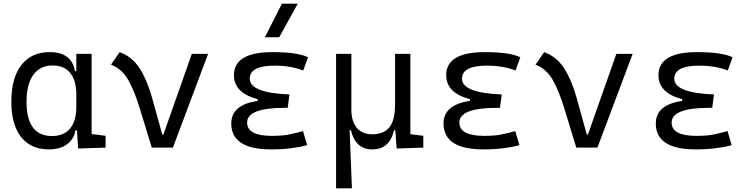

<svg xmlns="http://www.w3.org/2000/svg" viewBox="-20 -815 4142 1060"><path d="M249.5 9.8Q150.9 9.8 96.7 -58.3Q42.5 -126.5 42.5 -253.9Q42.5 -384.3 97.9 -455.8Q153.3 -527.3 253.9 -527.3Q316.4 -527.3 351.1 -500.2Q385.7 -473.1 393.6 -422.4H401.4V-517.6H485.8V-75.2L563 -65.4V0L411.1 4.9L405.3 -95.2H396Q389.2 -47.4 350.6 -18.8Q312 9.8 249.5 9.8ZM401.4 -225.1V-292.5Q401.4 -370.6 367.7 -412.1Q334 -453.6 270 -453.6Q201.2 -453.6 163.8 -401.6Q126.5 -349.6 126.5 -253.9Q126.5 -64 267.1 -64Q332.5 -64 366.9 -105.5Q401.4 -147 401.4 -225.1Z M817.9 0 753.4 -210.9Q723.6 -310.1 688.5 -372.6Q653.3 -435.1 592.8 -458L640.6 -527.3Q709.5 -502 751 -437.5Q792.5 -373 820.8 -271L876 -71.8H881.8L1039.1 -517.6H1128.9L934.6 0Z M1477.5 9.8Q1256.8 9.8 1256.8 -133.3Q1256.8 -236.8 1402.3 -257.8V-267.6Q1271.5 -301.8 1271.5 -399.9Q1271.5 -527.3 1485.4 -527.3Q1621.1 -527.3 1680.7 -499L1654.3 -425.8Q1585.9 -452.6 1496.1 -452.6Q1358.9 -452.6 1358.9 -380.4Q1358.9 -302.2 1578.1 -293.5L1568.4 -219.7H1551.8Q1344.2 -219.7 1344.2 -138.2Q1344.2 -64.9 1481.4 -64.9Q1542 -64.9 1581.8 -73.7Q1621.6 -82.5 1652.8 -91.3L1675.8 -13.7Q1637.2 -2.9 1587.4 3.4Q1537.6 9.8 1477.5 9.8ZM1442.4 -609.4 1536.6 -794.9H1624L1521.5 -609.4Z M2035.2 9.8Q1942.4 9.8 1917.5 -96.2H1910.2L1922.9 224.6H1835.4V-517.6H1919.9V-210Q1919.9 -144.5 1950.2 -109.1Q1980.5 -73.7 2035.2 -73.7Q2097.7 -73.7 2129.4 -111.8Q2161.1 -149.9 2161.1 -239.3V-517.6H2245.6V-74.2L2316.9 -65.4V0L2169.9 4.9L2162.6 -96.2H2155.3Q2131.3 9.8 2035.2 9.8Z M2649.4 9.8Q2428.7 9.8 2428.7 -133.3Q2428.7 -236.8 2574.2 -257.8V-267.6Q2443.4 -301.8 2443.4 -399.9Q2443.4 -527.3 2657.2 -527.3Q2793 -527.3 2852.5 -499L2826.2 -425.8Q2757.8 -452.6 2668 -452.6Q2530.8 -452.6 2530.8 -380.4Q2530.8 -302.2 2750 -293.5L2740.2 -219.7H2723.6Q2516.1 -219.7 2516.1 -138.2Q2516.1 -64.9 2653.3 -64.9Q2713.9 -64.9 2753.7 -73.7Q2793.5 -82.5 2824.7 -91.3L2847.7 -13.7Q2809.1 -2.9 2759.3 3.4Q2709.5 9.8 2649.4 9.8Z M3161.6 0 3097.2 -210.9Q3067.4 -310.1 3032.2 -372.6Q2997.1 -435.1 2936.5 -458L2984.4 -527.3Q3053.2 -502 3094.7 -437.5Q3136.2 -373 3164.6 -271L3219.7 -71.8H3225.6L3382.8 -517.6H3472.7L3278.3 0Z M3821.3 9.8Q3600.6 9.8 3600.6 -133.3Q3600.6 -236.8 3746.1 -257.8V-267.6Q3615.2 -301.8 3615.2 -399.9Q3615.2 -527.3 3829.1 -527.3Q3964.8 -527.3 4024.4 -499L3998 -425.8Q3929.7 -452.6 3839.8 -452.6Q3702.6 -452.6 3702.6 -380.4Q3702.6 -302.2 3921.9 -293.5L3912.1 -219.7H3895.5Q3688 -219.7 3688 -138.2Q3688 -64.9 3825.2 -64.9Q3885.7 -64.9 3925.5 -73.7Q3965.3 -82.5 3996.6 -91.3L4019.5 -13.7Q3981 -2.9 3931.2 3.4Q3881.3 9.8 3821.3 9.8Z"/></svg>

Font: Cascadia Code NF SemiLight
Style: Regular
Weight: 350
Monospace: yes
Designer: Aaron Bell
Foundry: Saja Typeworks
Version: Version 2404.023; ttfautohint (v1.8.4)